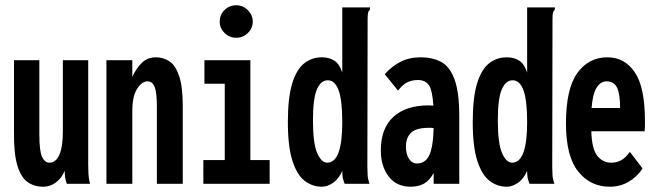

<svg xmlns="http://www.w3.org/2000/svg" viewBox="-20 -696 2490 727"><path d="M144 11Q109 11 84 -7Q59 -25 45.5 -70Q32 -115 33 -197V-468H129V-187Q129 -123 139.5 -101.5Q150 -80 167 -80Q192 -80 205 -110.5Q218 -141 218 -198V-468H314V-73Q314 -53 315 -35.5Q316 -18 321 0H233Q229 -11 227 -22Q225 -33 225 -49Q213 -21 191.5 -5Q170 11 144 11Z M383 0V-468H481V-405Q496 -438 517.5 -458.5Q539 -479 570 -479Q599 -479 622 -463.5Q645 -448 658.5 -407.5Q672 -367 672 -295V0H574V-293Q574 -346 565.5 -367Q557 -388 539 -388Q517 -388 499 -359.5Q481 -331 481 -277V0Z M750 0V-90H831V-379H754V-468H928V-90H1001V0ZM875 -553Q849 -553 830.5 -571Q812 -589 812 -614Q812 -640 830 -658Q848 -676 875 -676Q900 -676 918.5 -657.5Q937 -639 937 -614Q937 -589 918.5 -571Q900 -553 875 -553Z M1199 11Q1163 11 1134 -11Q1105 -33 1087.5 -86.5Q1070 -140 1070 -234Q1070 -325 1086 -378.5Q1102 -432 1131 -455.5Q1160 -479 1199 -479Q1227 -479 1246.5 -466Q1266 -453 1276 -421V-668H1381V-660Q1375 -654 1373.5 -646.5Q1372 -639 1372 -623L1371 -66Q1371 -49 1372 -33Q1373 -17 1379 0H1285Q1280 -13 1278 -22.5Q1276 -32 1276 -49Q1263 -19 1241.5 -4Q1220 11 1199 11ZM1219 -80Q1276 -80 1276 -233Q1276 -317 1262 -354.5Q1248 -392 1221 -392Q1195 -392 1180 -357.5Q1165 -323 1165 -240Q1165 -153 1181 -116.5Q1197 -80 1219 -80Z M1535 11Q1481 11 1451.5 -28Q1422 -67 1422 -126Q1422 -210 1469.5 -253.5Q1517 -297 1603 -297Q1611 -297 1621 -296Q1617 -357 1603 -375Q1589 -393 1563 -393Q1540 -393 1522.5 -384.5Q1505 -376 1487 -353L1437 -415Q1462 -444 1495.5 -461.5Q1529 -479 1573 -479Q1618 -479 1650.5 -461.5Q1683 -444 1701 -395.5Q1719 -347 1719 -256V0H1622V-41Q1606 -12 1585 -0.5Q1564 11 1535 11ZM1517 -141Q1517 -113 1528.5 -95Q1540 -77 1559 -77Q1590 -77 1605 -107.5Q1620 -138 1622 -211Q1617 -212 1612.5 -212Q1608 -212 1603 -212Q1556 -212 1536.5 -193.5Q1517 -175 1517 -141Z M1899 11Q1863 11 1834 -11Q1805 -33 1787.5 -86.5Q1770 -140 1770 -234Q1770 -325 1786 -378.5Q1802 -432 1831 -455.5Q1860 -479 1899 -479Q1927 -479 1946.5 -466Q1966 -453 1976 -421V-668H2081V-660Q2075 -654 2073.5 -646.5Q2072 -639 2072 -623L2071 -66Q2071 -49 2072 -33Q2073 -17 2079 0H1985Q1980 -13 1978 -22.5Q1976 -32 1976 -49Q1963 -19 1941.5 -4Q1920 11 1899 11ZM1919 -80Q1976 -80 1976 -233Q1976 -317 1962 -354.5Q1948 -392 1921 -392Q1895 -392 1880 -357.5Q1865 -323 1865 -240Q1865 -153 1881 -116.5Q1897 -80 1919 -80Z M2289 11Q2215 11 2169 -47Q2123 -105 2123 -228Q2123 -360 2166 -419.5Q2209 -479 2280 -479Q2345 -479 2383.5 -422.5Q2422 -366 2422 -239Q2422 -228 2422 -218Q2422 -208 2421 -199H2219Q2221 -131 2242 -105.5Q2263 -80 2294 -80Q2336 -79 2365 -121L2413 -58Q2392 -26 2360 -7.5Q2328 11 2289 11ZM2220 -287H2328Q2328 -340 2316.5 -364Q2305 -388 2277 -388Q2254 -388 2239 -364Q2224 -340 2220 -287Z"/></svg>

Font: Inconsolata ExtraCondensed ExtraBold
Style: Regular
Weight: 800
Width: 2
Monospace: yes
Designer: Raph Levien, Cyreal, Brenton Simpson
Foundry: Raph Levien, Cyreal, Google
Version: Version 3.001; ttfautohint (v1.8.2.53-6de2)